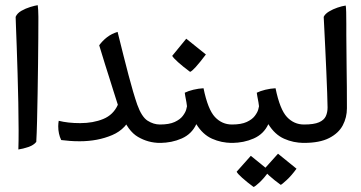

<svg xmlns="http://www.w3.org/2000/svg" viewBox="-20 -557 1418 755"><path d="M52.2 30.8Q52.7 15.1 53 -4.2Q53.2 -23.4 53.2 -44.9Q53.2 -94.7 52 -153.1Q50.8 -211.4 49.1 -269Q47.4 -326.7 45.7 -375.2Q43.9 -423.8 42.7 -455.1Q41.5 -486.3 41.5 -490.7Q47.4 -504.9 64 -514.4Q80.6 -523.9 99.1 -529.5Q117.7 -535.2 128.4 -536.6Q129.4 -530.8 130.1 -517.6Q130.9 -504.4 130.9 -491.9Q130.9 -479.5 130.9 -476.6Q130.9 -452.1 130.6 -406.5Q130.4 -360.8 129.6 -303.7Q128.9 -246.6 127.9 -188.2Q127 -129.9 125.7 -80.1Q124.5 -30.3 122.6 1Q112.8 13.7 91.6 21Q70.3 28.3 52.2 30.8Z M608.9 4.9Q563 4.9 522.7 -18.6Q482.4 -42 458 -107.4L499.5 -109.4Q478.5 -50.3 421.4 -25.9Q364.3 -1.5 293.5 -1.5Q272 -1.5 254.4 -2.9Q236.8 -4.4 220.7 -6.3Q209 -30.3 209 -60.5Q209 -64.9 209.5 -71.3Q210 -77.6 210.9 -82Q228.5 -77.6 249.5 -75.2Q270.5 -72.8 295.4 -72.8Q346.2 -72.8 386 -89.1Q425.8 -105.5 443.4 -145Q433.1 -176.8 425.5 -201.2Q418 -225.6 410.2 -250Q402.3 -274.4 392.8 -304.9Q383.3 -335.4 370.1 -378.9Q382.8 -396.5 400.6 -410.4Q418.5 -424.3 442.4 -431.6Q467.3 -330.6 485.6 -261Q503.9 -191.4 519.5 -146Q537.1 -97.2 560.5 -82.3Q584 -67.4 608.9 -67.4H618.7V4.9Z M599.1 4.9V-67.4H608.9Q645.5 -67.4 667 -77.4Q688.5 -87.4 698.7 -101.1Q709 -114.7 712.2 -126Q715.3 -137.2 715.3 -139.2Q715.3 -143.1 713.1 -154.8Q710.9 -166.5 708.7 -178.2Q706.5 -189.9 706.5 -192.4Q720.2 -199.2 740.2 -204.1Q760.3 -209 780.3 -210Q797.4 -126.5 825.2 -96.9Q853 -67.4 892.1 -67.4H901.9V4.9H892.1Q850.6 4.9 814 -11.5Q777.3 -27.8 752 -68.8Q733.9 -29.8 694.6 -12.5Q655.3 4.9 608.9 4.9ZM727.5 -274.4Q700.2 -294.4 680.4 -312.3Q660.6 -330.1 657.2 -337.4L712.4 -404.8L789.6 -342.8Q741.2 -278.8 727.5 -274.4Z M882.3 4.9V-67.4H892.1Q928.7 -67.4 950.2 -77.4Q971.7 -87.4 981.9 -101.1Q992.2 -114.7 995.4 -126Q998.5 -137.2 998.5 -139.2Q998.5 -143.1 996.3 -154.8Q994.1 -166.5 991.9 -178.2Q989.7 -189.9 989.7 -192.4Q1003.4 -199.2 1023.4 -204.1Q1043.5 -209 1063.5 -210Q1080.6 -126.5 1108.4 -96.9Q1136.2 -67.4 1175.3 -67.4H1185.1V4.9H1175.3Q1133.8 4.9 1097.2 -11.5Q1060.5 -27.8 1035.2 -68.8Q1017.1 -29.8 977.8 -12.5Q938.5 4.9 892.1 4.9ZM1084 169.9Q1057.6 150.9 1038.8 133.8Q1020 116.7 1017.1 109.9L1073.2 47.4L1146 106.4Q1126 133.8 1107.4 150.9Q1088.9 168 1084 169.9ZM977.1 178.2Q951.2 159.2 932.4 142.3Q913.6 125.5 910.6 118.2L966.3 55.7L1039.6 115.2Q1017.1 145 1000 160.9Q982.9 176.8 977.1 178.2Z M1165.5 4.9V-67.4H1175.3Q1214.8 -67.4 1234.6 -76.2Q1254.4 -85 1261.2 -100.1Q1268.1 -115.2 1268.1 -134.3Q1268.1 -152.8 1266.6 -190.9Q1265.1 -229 1263.2 -275.9Q1261.2 -322.8 1259 -367.9Q1256.8 -413.1 1255.1 -446.5Q1253.4 -480 1252.9 -490.7Q1258.3 -502.4 1273.7 -511.7Q1289.1 -521 1307.1 -527.1Q1325.2 -533.2 1339.4 -535.2Q1340.8 -529.3 1341.3 -509.3Q1341.8 -489.3 1341.8 -464.4Q1341.8 -439.5 1341.8 -419.4Q1341.8 -358.9 1343 -289.6Q1344.2 -220.2 1344.2 -131.3Q1344.2 -95.2 1327.9 -64.2Q1311.5 -33.2 1274.4 -14.2Q1237.3 4.9 1175.3 4.9Z"/></svg>

Font: Harmattan Medium
Style: Regular
Weight: 500
Designer: George W. Nuss III and SIL International
Foundry: SIL International
Version: Version 4.000